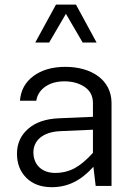

<svg xmlns="http://www.w3.org/2000/svg" viewBox="-20 -796 585 822"><path d="M457.5 -355C457.5 -454.1 371.1 -509.8 260.3 -509.8C204.1 -509.8 158.7 -496.6 123.5 -470.7C87.9 -444.3 68.8 -409.2 65.4 -364.7H135.3C139.2 -389.6 152.3 -410.2 174.3 -425.3C196.3 -440.4 223.6 -447.8 256.3 -447.8C289.1 -447.8 317.9 -439.9 341.8 -424.3C365.7 -408.2 377.9 -385.3 377.9 -355V-295.9L231.4 -289.6C175.3 -287.1 131.3 -272 100.1 -244.1C68.4 -216.3 52.7 -180.7 52.7 -138.2C52.7 -95.2 66.4 -60.5 93.3 -34.2C120.1 -7.8 156.2 5.4 201.7 5.4C268.6 5.4 325.7 -21.5 379.9 -82L389.6 0H457.5ZM123 -144C123 -194.3 163.6 -231 236.3 -234.4L377.9 -240.7V-141.6C350.1 -110.8 323.7 -88.9 299.3 -75.7C274.4 -62.5 246.6 -55.7 215.8 -55.7C158.7 -55.7 123 -91.3 123 -144ZM305.2 -776.4H219.7L130.9 -613.8H190.4L262.2 -736.8L334 -613.8H393.6Z"/></svg>

Font: Estedad Regular
Style: Regular
Weight: 400
Designer: Amin Abedi
Version: Version 7.3